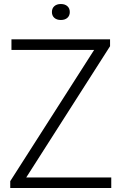

<svg xmlns="http://www.w3.org/2000/svg" viewBox="-20 -936 605 956"><path d="M31 0V-34L459 -703.5L465 -687.5H37V-740H528V-706L100.5 -36.5L94.5 -52.5H534V0ZM283 -836.5Q262.5 -836.5 250.5 -847.2Q238.5 -858 238.5 -876Q238.5 -894.5 250.5 -905.2Q262.5 -916 283 -916Q303.5 -916 315.5 -905.2Q327.5 -894.5 327.5 -876Q327.5 -858 315.5 -847.2Q303.5 -836.5 283 -836.5Z"/></svg>

Font: Encode Sans SC Light
Style: Regular
Weight: 300
Version: Version 3.002